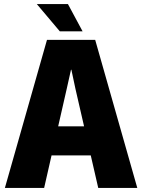

<svg xmlns="http://www.w3.org/2000/svg" viewBox="-20 -924 699 944"><path d="M211 -728H448L655 0H463L351 -487L331 -581H329L308 -487L197 0H4ZM253 -303H407L438 -160H222ZM274 -770 161 -904H314L386 -770Z"/></svg>

Font: Murecho Thin ExtraBold
Style: Regular
Weight: 800
Version: Version 1.010